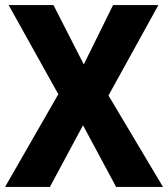

<svg xmlns="http://www.w3.org/2000/svg" viewBox="-20 -827 660 754"><path d="M620 -93H436L306 -335L176 -93H0L209 -457L14 -807H190L309 -574L424 -807H602L406 -452Z"/></svg>

Font: Noto Sans Telugu UI SemiCondensed ExtraBold
Style: Regular
Weight: 800
Width: 4
Designer: Jelle Bosma - Monotype Design Team
Foundry: Monotype Imaging Inc.
Version: Version 2.005; ttfautohint (v1.8.4.7-5d5b)